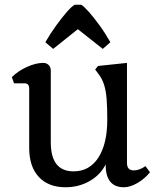

<svg xmlns="http://www.w3.org/2000/svg" viewBox="-20 -775 672 809"><path d="M256 14Q184 14 143.5 -29.5Q103 -73 103 -152V-402Q103 -424 83 -424H39L30 -450Q56 -476 93.5 -493Q131 -510 162 -510Q176 -510 185 -501Q194 -492 194 -478V-175Q194 -53 290 -53Q357 -53 394.5 -111Q432 -169 432 -271Q432 -320 429.5 -355Q427 -390 419 -416.5Q411 -443 393 -466L381 -482L393 -497L515 -510V-88Q515 -57 544 -57Q567 -57 593 -75L612 -49Q589 -21 558.5 -3.5Q528 14 502 14Q425 14 425 -82Q403 -38 357.5 -12Q312 14 256 14ZM204 -569 171 -597Q193 -635 217 -668Q241 -701 261.5 -724.5Q282 -748 295 -755H322Q333 -749 353.5 -726Q374 -703 398.5 -669.5Q423 -636 445 -597L413 -569L308 -652Z"/></svg>

Font: Gabriela
Style: Regular
Weight: 400
Designer: Eduardo Rodriguez Tunni
Foundry: Eduardo Rodriguez Tunni
Version: Version 2.001;gftools[0.9.26]